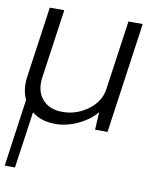

<svg xmlns="http://www.w3.org/2000/svg" viewBox="-92 -620 787 940"><g transform="rotate(10 301.5 -150.0)"><path d="M470 -550H541L463 0H401L406 -88Q371 -46 315 -20Q259 6 204 6Q133 6 87 -31L47 250H-4L43 -85Q20 -134 29 -198L79 -550H151L102 -206Q93 -140 127.5 -99Q162 -58 228 -58Q297 -58 354.5 -100Q412 -142 421 -206Z"/></g></svg>

Font: Oakes Grotesk Light
Style: Italic
Weight: 300
Italic angle: -8°
Designer: Samuel Oakes
Foundry: Samuel Oakes
Version: Version 1.000;PS 001.000;hotconv 1.0.88;makeotf.lib2.5.64775